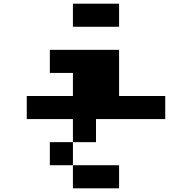

<svg xmlns="http://www.w3.org/2000/svg" viewBox="-20 -1020 1040 1040"><path d="M250 -687.5V-750H437.5H625V-625V-500H750H875V-437.5V-375H687.5H500V-312.5V-250H437.5H375V-187.5V-125H500H625V-62.5V0H500H375V-62.5V-125H312.5H250V-187.5V-250H312.5H375V-312.5V-375H250H125V-437.5V-500H250H375V-562.5V-625H312.5H250ZM375 -937.5V-1000H500H625V-937.5V-875H500H375Z"/></svg>

Font: Press Start 2P
Style: Regular
Weight: 500
Monospace: yes
Version: Version 2.14